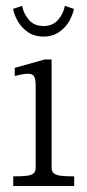

<svg xmlns="http://www.w3.org/2000/svg" viewBox="-20 -618 290 638"><path d="M98.5 -59.5V-335Q98.5 -356 93 -364.5Q87.5 -373 73.2 -373Q59 -373 29 -365.5V-392.5L129 -420.5H151.5V-61Q151.5 -48 159 -42Q166.5 -36 181.8 -34Q197 -32 226.5 -32V0H24V-32Q53 -32 68.2 -33.8Q83.5 -35.5 91 -41.5Q98.5 -47.5 98.5 -59.5ZM124.5 -496.5Q93.5 -496.5 71.8 -512Q50 -527.5 38.2 -549Q26.5 -570.5 23.5 -588.5L53.5 -598.5Q58 -573 75.8 -552.2Q93.5 -531.5 124.5 -531.5Q155.5 -531.5 173.2 -552.2Q191 -573 195.5 -598.5L225.5 -588.5Q222.5 -570.5 210.8 -549Q199 -527.5 177.2 -512Q155.5 -496.5 124.5 -496.5Z"/></svg>

Font: Didactic
Style: Regular
Weight: 400
Designer: Tyler Finck
Foundry: Etcetera Type Co
Version: Version 3.007;FEAKit 1.0